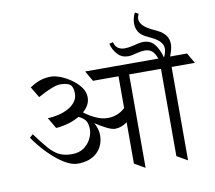

<svg xmlns="http://www.w3.org/2000/svg" viewBox="-97 -1060 1316 1174"><g transform="rotate(-10 561.0 -473.5)"><path d="M813.5 -946.8 835 -935.5Q826.7 -918 826.7 -904.3Q826.7 -862.3 896 -828.6L937.5 -808.1Q963.4 -795.4 980.2 -772.9Q997.1 -750.5 997.1 -719.2Q997.1 -702.1 992.2 -683.3Q987.3 -664.6 979 -644.5H1084.5L1121.6 -580.1H977.1V0L911.1 -38.1V-580.1H713.4V0L647.5 -38.1V-294.9Q611.3 -267.6 571.8 -267.6Q552.2 -267.6 518.8 -284.4Q485.4 -301.3 452.1 -323.2Q461.9 -304.7 468 -285.2Q474.1 -265.6 474.1 -247.6Q474.1 -179.7 430.4 -138.4Q386.7 -97.2 309.6 -97.2Q271 -97.2 223.9 -127Q176.8 -156.7 130.6 -204.3Q84.5 -252 48.8 -304.2L69.3 -322.3Q113.8 -261.7 145 -226.3Q176.3 -190.9 208 -175.8Q239.7 -160.6 285.2 -160.6Q330.6 -160.6 360.4 -182.4Q390.1 -204.1 404.5 -234.4Q418.9 -264.6 418.9 -289.1Q418.9 -323.2 408.2 -342.3Q397.5 -361.3 363.3 -378.4Q325.7 -356.4 283.9 -345.9Q242.2 -335.4 216.8 -335.4L177.2 -403.3Q208.5 -403.3 241.7 -410.9Q274.9 -418.5 303.2 -433.3Q331.5 -448.2 349.1 -470.9Q366.7 -493.7 366.7 -523.4Q366.7 -564 348.6 -578.6Q330.6 -593.3 287.1 -593.3Q267.6 -593.3 241.2 -583.5Q214.8 -573.7 189.5 -561Q164.1 -548.3 147.5 -539.1L107.4 -606Q138.2 -627.4 170.2 -638.7Q202.1 -649.9 240.7 -649.9Q264.6 -649.9 298.1 -637Q331.5 -624 364 -601.3Q396.5 -578.6 418 -549.3Q439.5 -520 439.5 -487.3Q439.5 -460.4 427.2 -439Q415 -417.5 395 -400.4Q410.2 -388.2 433.3 -374.3Q456.5 -360.4 484.1 -350.3Q511.7 -340.3 540 -340.3Q573.2 -340.3 601.3 -352.5Q629.4 -364.7 647.5 -382.8V-580.1H488.8L451.7 -644.5H905.8Q895.5 -676.3 878.2 -691.9Q860.8 -707.5 831.1 -707.5Q813 -707.5 788.6 -701.7L753.4 -693.4Q741.7 -690.4 728 -690.4Q688.5 -690.4 662.4 -718.3Q636.2 -746.1 626.5 -786.1L650.4 -791.5Q661.6 -741.7 716.8 -741.7Q736.8 -741.7 765.6 -748.5L800.8 -756.8Q818.8 -760.7 832 -760.7Q877.4 -760.7 902.8 -728Q928.2 -695.3 941.4 -644.5Q956.1 -676.8 956.1 -698.2Q956.1 -742.2 892.6 -773.4L851.1 -793.9Q822.8 -808.1 809.8 -831.3Q796.9 -854.5 796.9 -881.3Q796.9 -913.6 813.5 -946.8Z"/></g></svg>

Font: Annapurna SIL
Style: Regular
Weight: 400
Designer: Peter Martin, Annie Olsen
Foundry: SIL International
Version: Version 2.000